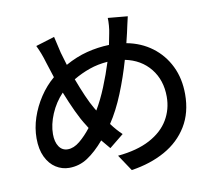

<svg xmlns="http://www.w3.org/2000/svg" viewBox="-88 -893 1177 1046"><g transform="rotate(-10 500.0 -369.5)"><path d="M530 -554Q476 -550 429 -533.5Q382 -517 338 -491Q357 -440 377 -394Q397 -348 415 -318L424 -303Q455 -355 482 -421Q509 -487 530 -554ZM267 -738Q272 -716 277.5 -692.5Q283 -669 288 -647L309 -576Q370 -610 430.5 -625.5Q491 -641 554 -643L566 -704Q570 -722 572 -747Q574 -772 573 -789L682 -779Q677 -760 671.5 -733.5Q666 -707 662 -690L649 -636Q729 -621 789 -576Q849 -531 882.5 -462.5Q916 -394 916 -307Q916 -205 870.5 -130.5Q825 -56 744.5 -11Q664 34 558 50L498 -40Q605 -50 675.5 -87.5Q746 -125 780.5 -183Q815 -241 815 -311Q815 -403 764 -466.5Q713 -530 625 -548Q599 -457 563.5 -369.5Q528 -282 485 -218Q513 -180 543 -152L464 -88L422 -138Q374 -82 327.5 -51.5Q281 -21 225 -21Q186 -21 152 -42.5Q118 -64 97.5 -106.5Q77 -149 77 -210Q77 -267 96 -324Q115 -381 149 -432.5Q183 -484 228 -522L200 -609Q185 -661 163 -706ZM366 -217 355 -235Q332 -270 308 -321.5Q284 -373 261 -431Q218 -386 193.5 -328Q169 -270 169 -217Q169 -174 186.5 -148Q204 -122 235 -122Q268 -122 301.5 -149.5Q335 -177 366 -217Z"/></g></svg>

Font: Source Han Sans Medium
Style: Regular
Weight: 500
Designer: Ryoko NISHIZUKA Ë•øÂ°öÊ∂ºÂ≠ê (kana, bopomofo & ideographs); Paul D. Hunt (Latin, Greek & Cyrillic); Sandoll Communicatio
Foundry: Adobe
Version: Version 2.004;hotconv 1.0.118;makeotfexe 2.5.65603